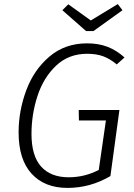

<svg xmlns="http://www.w3.org/2000/svg" viewBox="-20 -908 655 939"><path d="M589 -627 551 -593Q517 -621 484 -633Q451 -645 406 -645Q316 -645 254.5 -587Q193 -529 163.5 -439Q134 -349 134 -253Q134 -146 181 -93.5Q228 -41 316 -41Q394 -41 463 -77L498 -319H366L365 -370H564L520 -47Q422 11 310 11Q198 11 134.5 -58.5Q71 -128 71 -260Q71 -366 108.5 -466.5Q146 -567 222 -631.5Q298 -696 406 -696Q462 -696 506 -679Q550 -662 589 -627ZM579 -858 437 -756H401L285 -858L314 -887L424 -808L556 -888Z"/></svg>

Font: FiraGO Light
Style: Italic
Weight: 300
Italic angle: -8°
Designer: bBox Type GmbH
Foundry: bBox Type GmbH
Version: Version 1.001